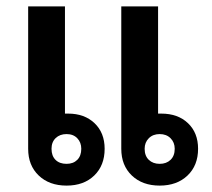

<svg xmlns="http://www.w3.org/2000/svg" viewBox="-20 -571 662 600"><path d="M307 -106Q307 -54 274.5 -22.5Q242 9 188 9Q134 9 101 -22.5Q68 -54 68 -106V-551H183V-216H193Q244 -216 275.5 -186Q307 -156 307 -106ZM599 -106Q599 -54 566 -22.5Q533 9 479 9Q425 9 392 -22.5Q359 -54 359 -106V-551H474V-216H484Q536 -216 567.5 -186Q599 -156 599 -106ZM234 -106Q234 -126 221.5 -139Q209 -152 188 -152Q167 -152 154 -139.5Q141 -127 141 -106Q141 -84 153.5 -71.5Q166 -59 188 -59Q209 -59 221.5 -71.5Q234 -84 234 -106ZM526 -106Q526 -126 513 -139Q500 -152 479 -152Q458 -152 445 -139Q432 -126 432 -106Q432 -84 445 -71.5Q458 -59 479 -59Q500 -59 513 -71.5Q526 -84 526 -106Z"/></svg>

Font: Bai Jamjuree SemiBold
Style: Regular
Weight: 600
Version: Version 1.000; ttfautohint (v1.6)